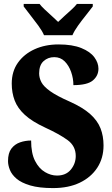

<svg xmlns="http://www.w3.org/2000/svg" viewBox="-20 -951 574 981"><path d="M251 10Q180 10 134.5 -3.5Q89 -17 64.5 -38Q40 -59 30.5 -83Q21 -107 21 -128Q21 -169 38 -191.5Q55 -214 82 -223.5Q109 -233 139 -233Q139 -168 159 -129Q179 -90 209.5 -72Q240 -54 271 -54Q317 -54 342 -84.5Q367 -115 367 -154Q367 -205 325 -235.5Q283 -266 211 -299Q144 -330 107 -364Q70 -398 55 -437.5Q40 -477 40 -524Q40 -586 71.5 -630.5Q103 -675 157 -699.5Q211 -724 279 -724Q350 -724 395.5 -705.5Q441 -687 462 -658.5Q483 -630 483 -600Q483 -564 454.5 -540Q426 -516 355 -516Q355 -550 343.5 -583Q332 -616 310.5 -637.5Q289 -659 257 -659Q225 -659 202.5 -638.5Q180 -618 180 -576Q180 -553 191.5 -531Q203 -509 236.5 -485Q270 -461 336 -432Q403 -402 440.5 -368.5Q478 -335 493.5 -295.5Q509 -256 509 -208Q509 -143 477 -94Q445 -45 387.5 -17.5Q330 10 251 10ZM205 -771Q195 -794 175.5 -820.5Q156 -847 135.5 -873Q115 -899 101 -918V-931H182Q191 -919 208.5 -902.5Q226 -886 245 -869Q264 -852 277 -839Q290 -852 309 -869Q328 -886 346 -902.5Q364 -919 373 -931H454V-918Q440 -899 419 -873Q398 -847 379 -820.5Q360 -794 350 -771Z"/></svg>

Font: Noto Serif Lao Condensed Black
Style: Regular
Weight: 900
Width: 3
Designer: Monotype Design Team
Foundry: Monotype Imaging Inc.
Version: Version 2.003; ttfautohint (v1.8.4.7-5d5b)